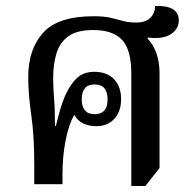

<svg xmlns="http://www.w3.org/2000/svg" viewBox="-20 -613 644 639"><path d="M417 6V-369Q417 -446 387 -479.5Q357 -513 290 -513Q237 -513 208.5 -493Q180 -473 168.5 -437Q157 -401 157 -354Q157 -319 160 -284Q163 -249 163 -194H166Q184 -270 201.5 -304.5Q219 -339 239 -356Q261 -374 294 -374Q336 -374 359.5 -349.5Q383 -325 383 -283Q383 -242 360.5 -217.5Q338 -193 300 -193Q277 -193 257.5 -202Q238 -211 227 -231Q209 -199 198.5 -146.5Q188 -94 188 -32V0H94V-68Q94 -161 84 -230.5Q74 -300 74 -357Q74 -449 123.5 -504Q173 -559 292 -559Q328 -559 350 -553.5Q372 -548 390.5 -543Q409 -538 434 -538Q464 -538 480 -553.5Q496 -569 496 -593Q575 -596 575 -545Q575 -517 549 -499.5Q523 -482 472 -488L471 -485Q511 -442 511 -369V-54L464 6ZM295 -233Q338 -233 338 -282Q338 -332 295 -332Q252 -332 252 -282Q252 -259 262.5 -246Q273 -233 295 -233Z"/></svg>

Font: Noto Serif Thai SemiCondensed Medium
Style: Regular
Weight: 500
Width: 4
Designer: Monotype Design Team
Foundry: Monotype Imaging Inc.
Version: Version 2.002; ttfautohint (v1.8.4.7-5d5b)